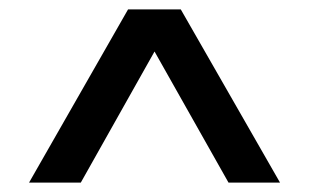

<svg xmlns="http://www.w3.org/2000/svg" viewBox="-20 -760 660 410"><path d="M42 -370 253.5 -740H366L578 -370H468L310 -650L152.5 -370Z"/></svg>

Font: Encode Sans SemiExpanded SemiExpanded Medium
Style: Regular
Weight: 500
Width: 6
Designer: Multiple Designers
Foundry: Impallari Type
Version: Version 3.000; ttfautohint (v1.8.3) -l 8 -r 50 -G 200 -x 14 